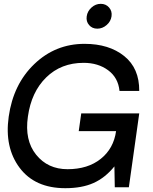

<svg xmlns="http://www.w3.org/2000/svg" viewBox="-20 -987 804 1012"><path d="M542 -855Q520 -835.9 492.9 -835.9Q465.8 -835.9 449.5 -855Q433.1 -874 437 -901.1Q440.9 -928.2 462.4 -947.5Q483.9 -966.8 511 -966.8Q538.1 -966.8 554.9 -947.5Q571.8 -928.2 567.9 -901.1Q564 -874 542 -855ZM713.9 -389.2 699.2 -284.2 659.2 0H585L583 -109.9Q534.2 -49.8 473.1 -22.5Q412.1 4.9 324.2 4.9Q164.1 4.9 83.5 -102.5Q2.9 -210 25.9 -372.1Q49.8 -543 160.9 -649.4Q272 -755.9 425.8 -755.9Q554.7 -755.9 634.8 -691.4Q714.8 -627 713.9 -507.8H609.9Q603 -577.6 550 -616.7Q497.1 -655.8 420.9 -655.8Q301.8 -655.8 223.4 -578.9Q145 -502 127 -372.1Q108.9 -248 170.4 -171.6Q231.9 -95.2 335.9 -95.2Q442.9 -95.2 511 -149.7Q579.1 -204.1 591.8 -295.9H395L408.2 -389.2Z"/></svg>

Font: Oakes Grotesk
Style: Medium Italic
Weight: 500
Designer: Samuel Oakes
Foundry: Samuel Oakes
Version: Version 1.0 | wf-rip DC20170320